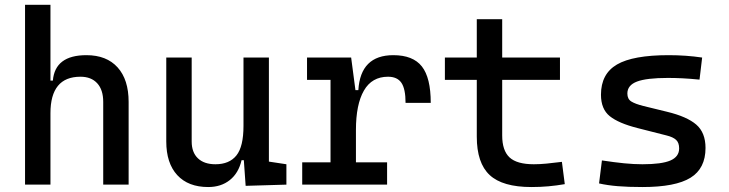

<svg xmlns="http://www.w3.org/2000/svg" viewBox="-20 -752 2970 782"><path d="M400.4 0V-336.9Q400.4 -386.2 376 -412.8Q351.6 -439.5 307.6 -439.5Q185.5 -439.5 185.5 -291V0H82V-732.4H185.5V-423.8H195.3Q204.1 -527.3 332 -527.3Q414.1 -527.3 459 -477.5Q503.9 -427.7 503.9 -336.9V0Z M828.1 9.8Q746.6 9.8 701.9 -38.8Q657.2 -87.4 657.2 -175.8V-517.6H760.7V-175.8Q760.7 -131.3 786.1 -107.2Q811.5 -83 857.4 -83Q914.1 -83 942.9 -118.9Q971.7 -154.8 971.7 -239.3V-517.6H1075.2V-93.8L1146.5 -83V0L980.5 4.9L973.1 -99.6H963.9Q951.7 -46.9 916 -18.6Q880.4 9.8 828.1 9.8Z M1429.7 -222.7V-90.8H1556.6V0H1210.9V-90.8H1326.2V-426.8H1230.5V-517.6H1410.2L1427.7 -384.8H1439.5Q1448.2 -527.3 1582 -527.3Q1662.1 -527.3 1698.2 -481.4Q1734.4 -435.5 1734.4 -333H1631.8Q1631.8 -389.6 1615 -414.6Q1598.1 -439.5 1560.5 -439.5Q1494.6 -439.5 1462.2 -383.1Q1429.7 -326.7 1429.7 -222.7Z M2144.5 9.8Q2026.9 9.8 1974.4 -39.1Q1921.9 -87.9 1921.9 -195.3V-426.8H1792V-517.6H1921.9V-673.8H2025.4V-517.6H2260.7V-426.8H2025.4V-200.2Q2025.4 -138.7 2055.4 -110.8Q2085.4 -83 2154.3 -83Q2178.7 -83 2206.1 -85.7Q2233.4 -88.4 2268.6 -92.8L2280.3 -2Q2246.1 3.9 2213.6 6.8Q2181.2 9.8 2144.5 9.8Z M2596.7 9.8Q2538.1 9.8 2496.3 6.3Q2454.6 2.9 2419.9 -4.9L2431.6 -98.6Q2482.9 -90.8 2522.2 -86.9Q2561.5 -83 2596.7 -83Q2675.3 -83 2710.7 -98.4Q2746.1 -113.8 2746.1 -147.5Q2746.1 -170.9 2733.6 -182.4Q2721.2 -193.8 2695.3 -200.2L2576.2 -230.5Q2499.5 -250 2463.6 -278.8Q2427.7 -307.6 2427.7 -366.2Q2427.7 -451.2 2492.9 -489.3Q2558.1 -527.3 2703.1 -527.3Q2774.4 -527.3 2839.8 -517.6L2829.1 -427.7Q2789.6 -431.6 2759.3 -433.1Q2729 -434.6 2700.2 -434.6Q2613.3 -434.6 2574.2 -419.7Q2535.2 -404.8 2535.2 -371.1Q2535.2 -348.6 2551.3 -338.6Q2567.4 -328.6 2600.6 -320.3L2696.3 -296.9Q2777.8 -277.3 2815.7 -244.6Q2853.5 -211.9 2853.5 -149.4Q2853.5 -65.9 2792.5 -28.1Q2731.4 9.8 2596.7 9.8Z"/></svg>

Font: Cascadia Mono PL
Style: Regular
Weight: 400
Monospace: yes
Designer: Aaron Bell
Foundry: Saja Typeworks
Version: Version 2404.023; ttfautohint (v1.8.4)